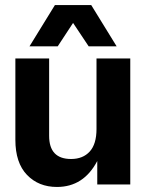

<svg xmlns="http://www.w3.org/2000/svg" viewBox="-20 -732 580 762"><path d="M206 10Q133 10 87 -38Q41 -86 41 -177V-500H175V-193Q175 -101 262 -101Q309 -101 336 -130.5Q363 -160 363 -220V-500H497V0H366V-93Q312 10 206 10ZM97 -548 198 -712H342L443 -548H332L270 -641L209 -548Z"/></svg>

Font: TASA Orbiter Display
Style: Bold
Weight: 700
Designer: Weizhong Zhang
Version: Version 1.000;Glyphs 3.1.2 (3151)